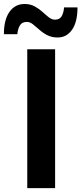

<svg xmlns="http://www.w3.org/2000/svg" viewBox="-60 -966 418 986"><path d="M80 0V-713H223V0ZM236 -773.5Q205.5 -773.5 182.5 -785.5Q159.5 -797.5 142 -813.5Q124 -829.5 108.8 -841.5Q93.5 -853.5 78 -853.5Q53 -853.5 42.2 -835.5Q31.5 -817.5 29 -790.5H-40Q-40 -865 -11.2 -905.2Q17.5 -945.5 66 -945.5Q96 -945.5 118.2 -933.2Q140.5 -921 158 -905Q175.5 -889 190.8 -877Q206 -865 222.5 -865Q246.5 -865 256.8 -883Q267 -901 269 -928H338Q338 -853.5 310.2 -813.5Q282.5 -773.5 236 -773.5Z"/></svg>

Font: Heraclito SemiBold
Style: Regular
Weight: 600
Designer: Kostas Bartsokas (font) & Cristiano Sobral (main changes)
Foundry: Kostas Bartsokas (font) & Cristiano Sobral (main changes)
Version: Version 1.00;July 8, 2020;FontCreator 13.0.0.2655 64-bit